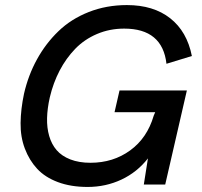

<svg xmlns="http://www.w3.org/2000/svg" viewBox="-20 -720 789 749"><path d="M321.8 9.3Q256.3 9.3 206.1 -9.5Q155.8 -28.3 125 -61.5Q94.2 -94.7 76.9 -140.4Q59.6 -186 60.3 -240.2Q61 -294.4 73.7 -354.5Q90.3 -426.8 124.3 -488.5Q158.2 -550.3 207.8 -598.1Q257.3 -646 326.2 -673.1Q395 -700.2 475.1 -700.2Q578.6 -700.2 644 -648.7Q709.5 -597.2 728.5 -501.5L629.4 -471.2Q613.8 -608.4 464.4 -608.4Q407.7 -608.4 358.4 -587.4Q309.1 -566.4 273.4 -529.5Q237.8 -492.7 212.6 -444.6Q187.5 -396.5 174.3 -340.3Q164.6 -297.4 163.6 -259.5Q162.6 -221.7 171.9 -189.5Q181.2 -157.2 200.9 -134.3Q220.7 -111.3 254.4 -98.1Q288.1 -85 333 -85Q421.4 -85 487.8 -133.3Q554.2 -181.6 579.6 -268.6L585.4 -282.2H426.8L446.3 -367.2H709L624.5 0H541L557.1 -102.1Q515.1 -48.3 453.9 -19.5Q392.6 9.3 321.8 9.3Z"/></svg>

Font: HK Grotesk SmBold Legacy Italic
Style: Regular
Weight: 600
Italic angle: -13°
Designer: Alfredo Marco Pradil
Foundry: Hanken Design Co.
Version: Version 2.022;PS 002.022;hotconv 1.0.88;makeotf.lib2.5.64775